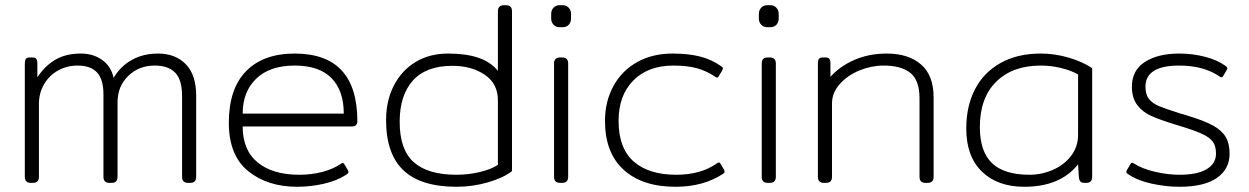

<svg xmlns="http://www.w3.org/2000/svg" viewBox="-20 -700 4782 735"><path d="M75 -23V-457Q75 -469 79 -474.5Q83 -480 94 -480H104Q115 -480 119 -474.5Q123 -469 123 -457V-404Q152 -448 192 -471.5Q232 -495 290 -495Q336 -495 370.5 -471Q405 -447 415 -402Q441 -446 484.5 -470.5Q528 -495 585 -495Q651 -495 691 -454.5Q731 -414 731 -333V-23Q731 0 708 0H700Q677 0 677 -23V-331Q677 -395 650.5 -422Q624 -449 572 -449Q512 -449 471 -409.5Q430 -370 430 -308V-23Q430 0 407 0H399Q376 0 376 -23V-339Q376 -396 351.5 -422.5Q327 -449 277 -449Q237 -449 203 -430.5Q169 -412 149 -378Q129 -344 129 -302V-23Q129 0 106 0H98Q75 0 75 -23Z M856 -230Q856 -360 922 -427.5Q988 -495 1108 -495Q1348 -495 1348 -236Q1348 -227 1343 -221.5Q1338 -216 1328 -216H909Q909 -125 966.5 -78Q1024 -31 1126 -31Q1173 -31 1214.5 -42Q1256 -53 1285 -73Q1289 -76 1292 -76Q1296 -76 1299 -70L1312 -48Q1314 -45 1314 -41Q1314 -37 1307 -32Q1270 -8 1219.5 3.5Q1169 15 1118 15Q1004 15 930 -45Q856 -105 856 -230ZM1296 -265Q1296 -353 1249 -401Q1202 -449 1108 -449Q1013 -449 961 -399Q909 -349 909 -265Z M1458 -240Q1458 -315 1488 -373Q1518 -431 1571.5 -463Q1625 -495 1695 -495Q1764 -495 1811 -479Q1858 -463 1886 -429V-657Q1886 -680 1909 -680H1917Q1940 -680 1940 -657V-45Q1907 -19 1848 -2Q1789 15 1728 15Q1591 15 1524.5 -48Q1458 -111 1458 -240ZM1886 -69V-316Q1886 -380 1835.5 -414Q1785 -448 1712 -448Q1611 -448 1560.5 -391.5Q1510 -335 1510 -234Q1510 -127 1564 -79Q1618 -31 1728 -31Q1773 -31 1817 -41.5Q1861 -52 1886 -69Z M2090 -629V-647Q2090 -661 2099 -670.5Q2108 -680 2121 -680H2135Q2148 -680 2157 -670.5Q2166 -661 2166 -647V-629Q2166 -615 2157.5 -605.5Q2149 -596 2135 -596H2121Q2108 -596 2099 -605.5Q2090 -615 2090 -629ZM2101 -23V-457Q2101 -480 2124 -480H2132Q2155 -480 2155 -457V-23Q2155 0 2132 0H2124Q2101 0 2101 -23Z M2296 -237Q2296 -312 2328.5 -371Q2361 -430 2419.5 -462.5Q2478 -495 2554 -495Q2614 -495 2658.5 -484Q2703 -473 2740 -447Q2746 -443 2747 -440Q2748 -437 2745 -431L2732 -409Q2729 -403 2725 -403Q2723 -403 2718 -406Q2688 -427 2650.5 -438Q2613 -449 2558 -449Q2461 -449 2404.5 -392Q2348 -335 2348 -237Q2348 -133 2405.5 -82Q2463 -31 2569 -31Q2663 -31 2725 -75Q2729 -78 2732 -78Q2736 -78 2739 -72L2752 -50Q2754 -44 2754 -43Q2754 -38 2747 -34Q2672 15 2566 15Q2439 15 2367.5 -50Q2296 -115 2296 -237Z M2885 -629V-647Q2885 -661 2894 -670.5Q2903 -680 2916 -680H2930Q2943 -680 2952 -670.5Q2961 -661 2961 -647V-629Q2961 -615 2952.5 -605.5Q2944 -596 2930 -596H2916Q2903 -596 2894 -605.5Q2885 -615 2885 -629ZM2896 -23V-457Q2896 -480 2919 -480H2927Q2950 -480 2950 -457V-23Q2950 0 2927 0H2919Q2896 0 2896 -23Z M3111 -23V-457Q3111 -469 3115 -474.5Q3119 -480 3130 -480H3140Q3151 -480 3155 -474.5Q3159 -469 3159 -457V-406Q3196 -447 3251.5 -471Q3307 -495 3375 -495Q3457 -495 3505.5 -453.5Q3554 -412 3554 -327V-23Q3554 0 3531 0H3523Q3500 0 3500 -23V-324Q3500 -392 3465.5 -420.5Q3431 -449 3362 -449Q3316 -449 3270.5 -430.5Q3225 -412 3195 -378.5Q3165 -345 3165 -304V-23Q3165 0 3142 0H3134Q3111 0 3111 -23Z M3679 -208Q3679 -294 3712.5 -358.5Q3746 -423 3810.5 -459Q3875 -495 3964 -495Q4019 -495 4072.5 -479Q4126 -463 4161 -439V-23Q4161 0 4138 0H4131Q4120 0 4115.5 -5.5Q4111 -11 4110 -23L4107 -71Q4039 15 3901 15Q3799 15 3739 -43Q3679 -101 3679 -208ZM4107 -184V-415Q4081 -430 4042.5 -439.5Q4004 -449 3964 -449Q3856 -449 3793.5 -387Q3731 -325 3731 -214Q3731 -120 3777.5 -75.5Q3824 -31 3921 -31Q3967 -31 4010 -49.5Q4053 -68 4080 -103Q4107 -138 4107 -184Z M4299 -33Q4293 -37 4292 -40Q4291 -43 4294 -49L4307 -71Q4310 -77 4314 -77Q4316 -77 4321 -74Q4352 -54 4401 -42.5Q4450 -31 4495 -31Q4564 -31 4599.5 -52.5Q4635 -74 4635 -112Q4635 -141 4622.5 -158Q4610 -175 4578.5 -189Q4547 -203 4480 -223Q4421 -241 4387.5 -256Q4354 -271 4333.5 -298Q4313 -325 4313 -368Q4313 -431 4363 -463Q4413 -495 4494 -495Q4546 -495 4593.5 -482.5Q4641 -470 4671 -448Q4677 -444 4678 -441Q4679 -438 4676 -432L4663 -410Q4660 -404 4656 -404Q4653 -404 4649 -407Q4588 -449 4494 -449Q4365 -449 4365 -368Q4365 -338 4378.5 -321Q4392 -304 4417.5 -293.5Q4443 -283 4500 -265Q4509 -263 4527 -257Q4590 -238 4623.5 -219.5Q4657 -201 4672 -176Q4687 -151 4687 -111Q4687 -53 4638.5 -19Q4590 15 4495 15Q4443 15 4388.5 3Q4334 -9 4299 -33Z"/></svg>

Font: Mitr ExtraLight
Style: Regular
Weight: 250
Designer: Thanarat Vachiruckul
Foundry: Cadson Demak Co.,Ltd.
Version: Version 1.000